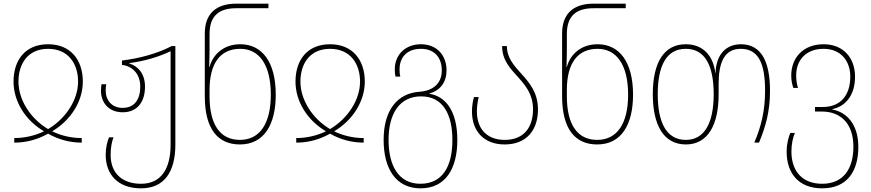

<svg xmlns="http://www.w3.org/2000/svg" viewBox="-20 -780 4763 1050"><path d="M58 0C126 0 188 -18 243 -49C297 -18 360 0 427 0V-25C370 -25 315 -38 267 -61V-63C366 -122 433 -225 433 -334C433 -450 368 -538 243 -538C117 -538 54 -450 54 -334C54 -225 119 -122 219 -63V-61C170 -38 115 -25 58 -25ZM243 -74C147 -131 81 -233 81 -334C81 -432 133 -513 243 -513C353 -513 407 -432 407 -334C407 -233 339 -131 243 -74Z M751 250C879 250 939 159 939 11V-528H919C842 -488 746 -461 647 -449V-425C701 -419 747 -379 747 -306C747 -236 715 -190 651 -190C590 -190 558 -233 558 -285C558 -297 559 -309 561 -319H535C534 -309 532 -297 532 -285C532 -221 572 -166 651 -166C732 -166 773 -224 773 -306C773 -376 736 -418 687 -433V-435C769 -445 851 -470 913 -500V10C913 141 863 225 751 225C648 225 585 167 585 67C585 29 591 -5 601 -29H576C567 -7 558 27 558 67C558 174 625 250 751 250Z M1292 10C1425 10 1488 -100 1488 -262C1488 -443 1412 -538 1294 -538C1202 -538 1144 -481 1126 -414H1124C1125 -444 1126 -486 1126 -515V-594C1126 -694 1178 -735 1272 -735H1448V-760H1272C1165 -760 1100 -708 1100 -597V-253C1100 -75 1171 10 1292 10ZM1292 -15C1184 -15 1126 -98 1126 -254V-288C1126 -433 1184 -513 1294 -513C1396 -513 1461 -428 1461 -262C1461 -106 1402 -15 1292 -15Z M1600 0C1668 0 1730 -18 1785 -49C1839 -18 1902 0 1969 0V-25C1912 -25 1857 -38 1809 -61V-63C1908 -122 1975 -225 1975 -334C1975 -450 1910 -538 1785 -538C1659 -538 1596 -450 1596 -334C1596 -225 1661 -122 1761 -63V-61C1712 -38 1657 -25 1600 -25ZM1785 -74C1689 -131 1623 -233 1623 -334C1623 -432 1675 -513 1785 -513C1895 -513 1949 -432 1949 -334C1949 -233 1881 -131 1785 -74Z M2280 250C2416 250 2481 143 2481 -14C2481 -178 2413 -254 2329 -267V-269C2389 -286 2422 -331 2422 -396C2422 -474 2372 -538 2282 -538C2198 -538 2139 -482 2139 -401C2139 -386 2140 -373 2143 -361H2169C2166 -373 2165 -386 2165 -400C2165 -470 2209 -513 2282 -513C2358 -513 2396 -463 2396 -395C2396 -322 2347 -283 2272 -278C2153 -269 2078 -178 2078 -15C2078 143 2145 250 2280 250ZM2279 225C2161 225 2105 128 2105 -15C2105 -161 2167 -253 2283 -253C2407 -253 2454 -148 2454 -14C2454 130 2400 225 2279 225Z M2740 10C2857 10 2922 -66 2922 -181C2922 -274 2876 -327 2830 -378C2790 -422 2752 -465 2752 -528H2726C2726 -449 2772 -404 2816 -355C2856 -310 2895 -262 2895 -183C2895 -82 2844 -15 2740 -15C2648 -15 2588 -70 2588 -171C2588 -206 2594 -232 2598 -249H2572C2567 -231 2561 -204 2561 -171C2561 -61 2628 10 2740 10Z M3246 10C3379 10 3442 -100 3442 -262C3442 -443 3366 -538 3248 -538C3156 -538 3098 -481 3080 -414H3078C3079 -444 3080 -486 3080 -515V-594C3080 -694 3132 -735 3226 -735H3402V-760H3226C3119 -760 3054 -708 3054 -597V-253C3054 -75 3125 10 3246 10ZM3246 -15C3138 -15 3080 -98 3080 -254V-288C3080 -433 3138 -513 3248 -513C3350 -513 3415 -428 3415 -262C3415 -106 3356 -15 3246 -15Z M3731 10C3851 10 3910 -97 3910 -264V-320C3910 -440 3942 -513 4031 -513C4128 -513 4164 -433 4164 -284C4164 -177 4144 -91 4105 0H4131C4168 -90 4191 -172 4191 -284C4191 -445 4142 -538 4032 -538C3954 -538 3896 -486 3893 -380H3892C3880 -480 3821 -538 3730 -538C3610 -538 3550 -436 3550 -265C3550 -96 3609 10 3731 10ZM3731 -15C3625 -15 3577 -109 3577 -265C3577 -421 3625 -513 3730 -513C3836 -513 3883 -421 3883 -264C3883 -110 3834 -15 3731 -15Z M4476 250C4611 250 4674 159 4674 23C4674 -99 4611 -167 4532 -181V-183C4609 -200 4656 -264 4656 -361C4656 -460 4595 -538 4484 -538C4374 -538 4307 -466 4307 -366C4307 -340 4313 -313 4319 -299H4344C4340 -312 4334 -338 4334 -366C4334 -458 4394 -513 4484 -513C4577 -513 4630 -448 4630 -361C4630 -254 4572 -195 4481 -195H4437V-170H4475C4573 -170 4647 -109 4647 22C4647 140 4595 225 4476 225C4372 225 4309 161 4308 50C4308 5 4317 -29 4327 -53H4302C4293 -31 4282 3 4282 50C4282 168 4348 250 4476 250Z"/></svg>

Font: Noto Sans Georgian SemiCondensed Thin
Style: Regular
Weight: 100
Width: 4
Designer: Monotype Design Team, Akaki Razmadze
Foundry: Google LLC
Version: Version 2.005